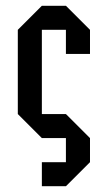

<svg xmlns="http://www.w3.org/2000/svg" viewBox="-20 -520 373 665"><path d="M291.7 41.7 208.3 125H125V41.7H208.3V-41.7H125L41.7 -125V-416.7L125 -500H208.3L291.7 -416.7V-333.3H208.3V-416.7H125V-125H208.3L291.7 -41.7Z"/></svg>

Font: Yulong
Style: Regular
Weight: 400
Designer: GGBotNet
Foundry: f0n7.com
Version: 1.00